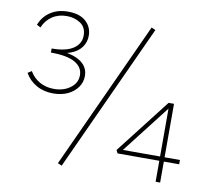

<svg xmlns="http://www.w3.org/2000/svg" viewBox="-75 -750 925 838"><g transform="rotate(10 387.5 -331.5)"><path d="M130 -480V-491Q179 -491 212.5 -480.5Q246 -470 264 -450Q282 -430 282 -401Q282 -373 266 -350.5Q250 -328 222.5 -315Q195 -302 158 -302Q116 -302 83.5 -320.5Q51 -339 33 -371L50 -382Q67 -353 95 -337.5Q123 -322 158 -322Q201 -322 230.5 -344Q260 -366 260 -400Q260 -436 225 -456Q190 -476 118 -476V-494Q181 -494 213.5 -515.5Q246 -537 246 -574Q246 -610 220 -627.5Q194 -645 159 -645Q122 -645 94.5 -626.5Q67 -608 54 -576L37 -585Q51 -622 83.5 -643.5Q116 -665 161 -665Q213 -665 240.5 -640Q268 -615 268 -577Q268 -548 251.5 -525.5Q235 -503 204 -491.5Q173 -480 130 -480ZM250 2 232 -6 532 -660 550 -652ZM474 -107 662 -349H686V0H666V-337H676L495 -104L485 -112H754V-93H481Z"/></g></svg>

Font: Ysabeau Office Thin
Style: Regular
Weight: 250
Designer: Christian Thalmann (Catharsis Fonts)
Version: Version 2.001;gftools[0.9.30]; featfreeze: tnum,lnum,ss02